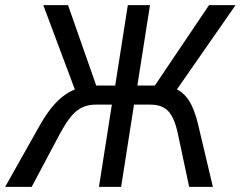

<svg xmlns="http://www.w3.org/2000/svg" viewBox="-47 -725 934 745"><path d="M-27 0 111 -245Q137 -290 164.5 -320.5Q192 -351 222.5 -368Q253 -385 289 -390L249 -363L121 -705H217L332 -377L320 -393H400L449 -705H535L486 -393H569L543 -377L764 -705H867L629 -363L598 -390Q635 -385 658.5 -366Q682 -347 696.5 -316.5Q711 -286 721 -245L779 0H687L643 -207Q630 -268 606 -293.5Q582 -319 537 -319H473L423 0H337L387 -319H323Q282 -319 251.5 -295.5Q221 -272 186 -207L76 0Z"/></svg>

Font: Nunito Sans 10pt Condensed Medium
Style: Italic
Weight: 500
Width: 3
Italic angle: -9°
Designer: Vernon Adams
Foundry: Vernon Adams
Version: Version 3.101;gftools[0.9.27]